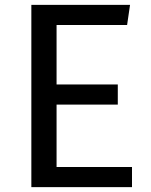

<svg xmlns="http://www.w3.org/2000/svg" viewBox="-20 -764 618 784"><path d="M511 -744H108V0H519V-82H211V-337H461V-419H211V-662H499Z"/></svg>

Font: Glow Sans SC Normal Medium
Style: Regular
Weight: 600
Designer: Ryoko NISHIZUKA (kana, bopomofo & ideographs); Paul D. Hunt (Latin, Greek & Cyrillic); Sandoll Communications, Soo-young
Version: Version 0.93